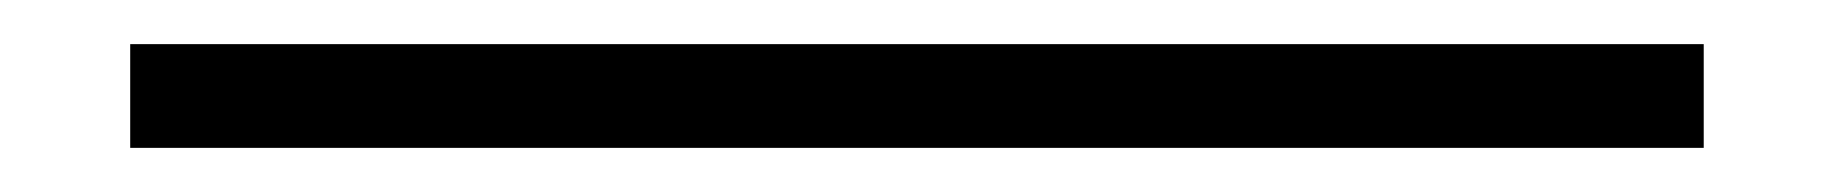

<svg xmlns="http://www.w3.org/2000/svg" viewBox="-20 117 831 87"><path d="M39 137H752V184H39Z"/></svg>

Font: Genos Medium
Style: Regular
Weight: 500
Designer: Robert E. Leuschke
Foundry: Robert E. Leuschke
Version: Version 1.010; ttfautohint (v1.8.3)